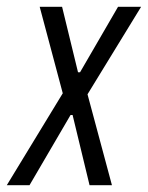

<svg xmlns="http://www.w3.org/2000/svg" viewBox="-55 -546 436 566"><path d="M-35 0 130 -271 62 -526H128L175 -333H181L293 -526H361L203 -268L275 0H209L159 -207H153L32 0Z"/></svg>

Font: Archivo ExtraCondensed Light
Style: Italic
Weight: 300
Width: 2
Italic angle: -10°
Designer: Hector Gatti
Foundry: Omnibus-Type
Version: Version 2.001